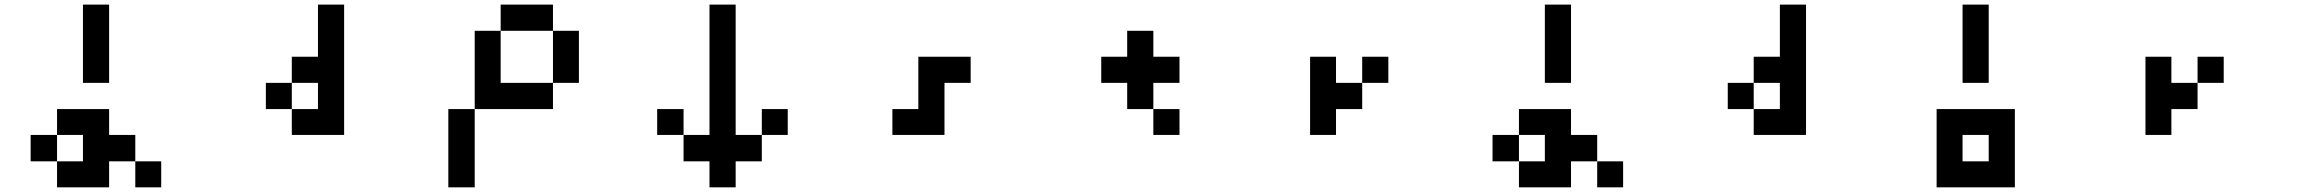

<svg xmlns="http://www.w3.org/2000/svg" viewBox="-20 -797 9815 817"><path d="M555.7 0Q555.7 -27.3 555.7 -110.4Q583 -110.4 666 -110.4Q666 -83 666 0Q638.7 0 555.7 0ZM110.4 -110.4Q110.4 -138.7 110.4 -222.7Q138.7 -222.7 222.7 -222.7Q222.7 -194.3 222.7 -110.4Q194.3 -110.4 110.4 -110.4ZM222.7 0Q222.7 -27.3 222.7 -110.4Q250 -110.4 333 -110.4Q333 -138.7 333 -222.7Q305.7 -222.7 222.7 -222.7Q222.7 -250 222.7 -333Q277.3 -333 444.3 -333Q444.3 -305.7 444.3 -222.7Q471.7 -222.7 555.7 -222.7Q555.7 -194.3 555.7 -110.4Q527.3 -110.4 444.3 -110.4Q444.3 -83 444.3 0Q388.7 0 222.7 0ZM333 -444.3Q333 -527.3 333 -777.3Q360.4 -777.3 444.3 -777.3Q444.3 -694.3 444.3 -444.3Q416 -444.3 333 -444.3Z M1111.3 -333Q1111.3 -360.4 1111.3 -444.3Q1138.7 -444.3 1221.7 -444.3Q1221.7 -416 1221.7 -333Q1194.3 -333 1111.3 -333ZM1221.7 -222.7Q1221.7 -250 1221.7 -333Q1249 -333 1333 -333Q1333 -360.4 1333 -444.3Q1304.7 -444.3 1221.7 -444.3Q1221.7 -471.7 1221.7 -555.7Q1249 -555.7 1333 -555.7Q1333 -610.4 1333 -777.3Q1360.4 -777.3 1444.3 -777.3Q1444.3 -638.7 1444.3 -222.7Q1388.7 -222.7 1221.7 -222.7Z M1887.7 0Q1887.7 -83 1887.7 -333Q1916 -333 2000 -333Q2000 -250 2000 0Q1971.7 0 1887.7 0ZM2000 -333Q2000 -416 2000 -666Q2027.3 -666 2110.4 -666Q2110.4 -611.3 2110.4 -444.3Q2166 -444.3 2333 -444.3Q2333 -416 2333 -333Q2249 -333 2000 -333ZM2333 -444.3Q2333 -500 2333 -666Q2360.4 -666 2443.4 -666Q2443.4 -611.3 2443.4 -444.3Q2416 -444.3 2333 -444.3ZM2110.4 -666Q2110.4 -694.3 2110.4 -777.3Q2166 -777.3 2333 -777.3Q2333 -750 2333 -666Q2277.3 -666 2110.4 -666Z M2776.4 -222.7Q2776.4 -250 2776.4 -333Q2804.7 -333 2888.7 -333Q2888.7 -305.7 2888.7 -222.7Q2860.4 -222.7 2776.4 -222.7ZM3221.7 -222.7Q3221.7 -250 3221.7 -333Q3249 -333 3332 -333Q3332 -305.7 3332 -222.7Q3304.7 -222.7 3221.7 -222.7ZM2999 0Q2999 -27.3 2999 -110.4Q2971.7 -110.4 2888.7 -110.4Q2888.7 -138.7 2888.7 -222.7Q2916 -222.7 2999 -222.7Q2999 -361.3 2999 -777.3Q3026.4 -777.3 3110.4 -777.3Q3110.4 -638.7 3110.4 -222.7Q3137.7 -222.7 3221.7 -222.7Q3221.7 -194.3 3221.7 -110.4Q3193.4 -110.4 3110.4 -110.4Q3110.4 -83 3110.4 0Q3082 0 2999 0Z M3777.3 -222.7Q3777.3 -250 3777.3 -333Q3804.7 -333 3887.7 -333Q3887.7 -388.7 3887.7 -555.7Q3943.4 -555.7 4110.4 -555.7Q4110.4 -527.3 4110.4 -444.3Q4082 -444.3 3999 -444.3Q3999 -388.7 3999 -222.7Q3943.4 -222.7 3777.3 -222.7Z M4887.7 -222.7Q4887.7 -250 4887.7 -333Q4915 -333 4999 -333Q4999 -305.7 4999 -222.7Q4970.7 -222.7 4887.7 -222.7ZM4776.4 -333Q4776.4 -360.4 4776.4 -444.3Q4749 -444.3 4666 -444.3Q4666 -471.7 4666 -555.7Q4693.4 -555.7 4776.4 -555.7Q4776.4 -583 4776.4 -666Q4803.7 -666 4887.7 -666Q4887.7 -638.7 4887.7 -555.7Q4915 -555.7 4999 -555.7Q4999 -527.3 4999 -444.3Q4970.7 -444.3 4887.7 -444.3Q4887.7 -416 4887.7 -333Q4859.4 -333 4776.4 -333Z M5554.7 -222.7Q5554.7 -305.7 5554.7 -555.7Q5582 -555.7 5665 -555.7Q5665 -527.3 5665 -444.3Q5692.4 -444.3 5776.4 -444.3Q5776.4 -416 5776.4 -333Q5748 -333 5665 -333Q5665 -305.7 5665 -222.7Q5637.7 -222.7 5554.7 -222.7ZM5776.4 -444.3Q5776.4 -471.7 5776.4 -555.7Q5803.7 -555.7 5887.7 -555.7Q5887.7 -527.3 5887.7 -444.3Q5859.4 -444.3 5776.4 -444.3Z M6776.4 0Q6776.4 -27.3 6776.4 -110.4Q6803.7 -110.4 6886.7 -110.4Q6886.7 -83 6886.7 0Q6859.4 0 6776.4 0ZM6331.1 -110.4Q6331.1 -138.7 6331.1 -222.7Q6359.4 -222.7 6443.4 -222.7Q6443.4 -194.3 6443.4 -110.4Q6415 -110.4 6331.1 -110.4ZM6443.4 0Q6443.4 -27.3 6443.4 -110.4Q6470.7 -110.4 6553.7 -110.4Q6553.7 -138.7 6553.7 -222.7Q6526.4 -222.7 6443.4 -222.7Q6443.4 -250 6443.4 -333Q6498 -333 6665 -333Q6665 -305.7 6665 -222.7Q6692.4 -222.7 6776.4 -222.7Q6776.4 -194.3 6776.4 -110.4Q6748 -110.4 6665 -110.4Q6665 -83 6665 0Q6609.4 0 6443.4 0ZM6553.7 -444.3Q6553.7 -527.3 6553.7 -777.3Q6581.1 -777.3 6665 -777.3Q6665 -694.3 6665 -444.3Q6636.7 -444.3 6553.7 -444.3Z M7332 -333Q7332 -360.4 7332 -444.3Q7359.4 -444.3 7442.4 -444.3Q7442.4 -416 7442.4 -333Q7415 -333 7332 -333ZM7442.4 -222.7Q7442.4 -250 7442.4 -333Q7469.7 -333 7553.7 -333Q7553.7 -360.4 7553.7 -444.3Q7525.4 -444.3 7442.4 -444.3Q7442.4 -471.7 7442.4 -555.7Q7469.7 -555.7 7553.7 -555.7Q7553.7 -610.4 7553.7 -777.3Q7581.1 -777.3 7665 -777.3Q7665 -638.7 7665 -222.7Q7609.4 -222.7 7442.4 -222.7Z M8442.4 -110.4Q8442.4 -138.7 8442.4 -222.7Q8414.1 -222.7 8331.1 -222.7Q8331.1 -194.3 8331.1 -110.4Q8358.4 -110.4 8442.4 -110.4ZM8220.7 0Q8220.7 -83 8220.7 -333Q8303.7 -333 8553.7 -333Q8553.7 -250 8553.7 0Q8469.7 0 8220.7 0ZM8331.1 -444.3Q8331.1 -527.3 8331.1 -777.3Q8358.4 -777.3 8442.4 -777.3Q8442.4 -694.3 8442.4 -444.3Q8414.1 -444.3 8331.1 -444.3Z M9109.4 -222.7Q9109.4 -305.7 9109.4 -555.7Q9136.7 -555.7 9219.7 -555.7Q9219.7 -527.3 9219.7 -444.3Q9247.1 -444.3 9331.1 -444.3Q9331.1 -416 9331.1 -333Q9302.7 -333 9219.7 -333Q9219.7 -305.7 9219.7 -222.7Q9192.4 -222.7 9109.4 -222.7ZM9331.1 -444.3Q9331.1 -471.7 9331.1 -555.7Q9358.4 -555.7 9442.4 -555.7Q9442.4 -527.3 9442.4 -444.3Q9414.1 -444.3 9331.1 -444.3Z"/></svg>

Font: leko majuna
Style: pona
Weight: 400
Designer: Kelsey Higham
Version: Version 2.0